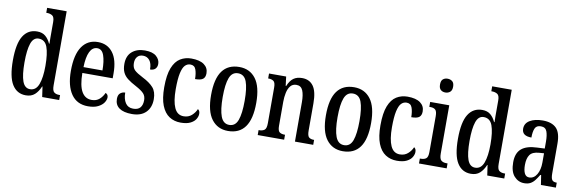

<svg xmlns="http://www.w3.org/2000/svg" viewBox="-53 -1198 4948 1645"><g transform="rotate(10 2420.5 -375.0)"><path d="M200 10Q123 10 81.5 -56.5Q40 -123 40 -267Q40 -412 82 -479Q124 -546 203 -546Q248 -546 275.5 -522.5Q303 -499 320 -461H324Q323 -484 323 -511.5Q323 -539 323 -567V-649Q323 -693 303.5 -705Q284 -717 257 -717H251V-760H421V-115Q421 -70 437.5 -56.5Q454 -43 483 -43H490V0H342L329 -89H326Q307 -43 277.5 -16.5Q248 10 200 10ZM227 -48Q279 -48 301 -107Q323 -166 323 -267Q323 -374 302 -431Q281 -488 226 -488Q180 -488 160.5 -431Q141 -374 141 -266Q141 -157 161 -102.5Q181 -48 227 -48Z M741 10Q645 10 595 -62Q545 -134 545 -264Q545 -405 594 -476Q643 -547 732 -547Q815 -547 862 -485Q909 -423 909 -305V-263H645Q646 -153 676 -101Q706 -49 763 -49Q804 -49 830.5 -72.5Q857 -96 871 -129Q881 -125 887.5 -116.5Q894 -108 894 -94Q894 -72 878 -48Q862 -24 828 -7Q794 10 741 10ZM811 -314Q811 -395 793.5 -444.5Q776 -494 735 -494Q693 -494 670.5 -447.5Q648 -401 646 -314Z M1124 10Q1051 10 1013 -17Q975 -44 975 -96Q975 -131 993.5 -146Q1012 -161 1036 -161Q1036 -106 1058.5 -71.5Q1081 -37 1126 -37Q1168 -37 1187.5 -60Q1207 -83 1207 -124Q1207 -160 1187 -182Q1167 -204 1117 -231Q1071 -255 1042 -277.5Q1013 -300 999.5 -329.5Q986 -359 986 -402Q986 -472 1028.5 -509Q1071 -546 1140 -546Q1208 -546 1240 -517.5Q1272 -489 1272 -452Q1272 -425 1256.5 -409Q1241 -393 1211 -393Q1211 -445 1189.5 -472Q1168 -499 1132 -499Q1100 -499 1082.5 -478.5Q1065 -458 1065 -424Q1065 -384 1086.5 -363Q1108 -342 1161 -315Q1223 -284 1255 -248Q1287 -212 1287 -147Q1287 -75 1244.5 -32.5Q1202 10 1124 10Z M1547 10Q1491 10 1448 -18Q1405 -46 1381 -106.5Q1357 -167 1357 -265Q1357 -372 1381.5 -433.5Q1406 -495 1448.5 -521Q1491 -547 1544 -547Q1617 -547 1655 -519.5Q1693 -492 1693 -444Q1693 -410 1673.5 -394.5Q1654 -379 1605 -379Q1605 -427 1593 -461Q1581 -495 1545 -495Q1518 -495 1498.5 -475Q1479 -455 1468 -405Q1457 -355 1457 -266Q1457 -160 1482.5 -104Q1508 -48 1563 -48Q1605 -48 1633 -73Q1661 -98 1674 -130Q1683 -124 1687.5 -115Q1692 -106 1692 -91Q1692 -70 1678.5 -46.5Q1665 -23 1633 -6.5Q1601 10 1547 10Z M1959 10Q1868 10 1816 -59Q1764 -128 1764 -269Q1764 -410 1814 -478.5Q1864 -547 1962 -547Q2053 -547 2105 -478.5Q2157 -410 2157 -269Q2157 -128 2107 -59Q2057 10 1959 10ZM1961 -43Q2014 -43 2035 -100.5Q2056 -158 2056 -269Q2056 -380 2035 -436Q2014 -492 1960 -492Q1908 -492 1886.5 -436Q1865 -380 1865 -269Q1865 -158 1887 -100.5Q1909 -43 1961 -43Z M2217 0V-43H2223Q2250 -43 2267.5 -55.5Q2285 -68 2285 -115V-425Q2285 -469 2268 -481Q2251 -493 2225 -493H2221V-536H2370L2380 -456H2384Q2404 -505 2433.5 -526Q2463 -547 2508 -547Q2572 -547 2606 -500Q2640 -453 2640 -350V-115Q2640 -68 2655 -55.5Q2670 -43 2696 -43H2700V0H2541V-343Q2541 -407 2525.5 -444Q2510 -481 2470 -481Q2437 -481 2418 -458Q2399 -435 2391 -397.5Q2383 -360 2383 -319V-110Q2383 -66 2399.5 -54.5Q2416 -43 2442 -43H2447V0Z M2958 10Q2867 10 2815 -59Q2763 -128 2763 -269Q2763 -410 2813 -478.5Q2863 -547 2961 -547Q3052 -547 3104 -478.5Q3156 -410 3156 -269Q3156 -128 3106 -59Q3056 10 2958 10ZM2960 -43Q3013 -43 3034 -100.5Q3055 -158 3055 -269Q3055 -380 3034 -436Q3013 -492 2959 -492Q2907 -492 2885.5 -436Q2864 -380 2864 -269Q2864 -158 2886 -100.5Q2908 -43 2960 -43Z M3428 10Q3372 10 3329 -18Q3286 -46 3262 -106.5Q3238 -167 3238 -265Q3238 -372 3262.5 -433.5Q3287 -495 3329.5 -521Q3372 -547 3425 -547Q3498 -547 3536 -519.5Q3574 -492 3574 -444Q3574 -410 3554.5 -394.5Q3535 -379 3486 -379Q3486 -427 3474 -461Q3462 -495 3426 -495Q3399 -495 3379.5 -475Q3360 -455 3349 -405Q3338 -355 3338 -266Q3338 -160 3363.5 -104Q3389 -48 3444 -48Q3486 -48 3514 -73Q3542 -98 3555 -130Q3564 -124 3568.5 -115Q3573 -106 3573 -91Q3573 -70 3559.5 -46.5Q3546 -23 3514 -6.5Q3482 10 3428 10Z M3736 -638Q3712 -638 3696 -652Q3680 -666 3680 -698Q3680 -731 3696 -744.5Q3712 -758 3736 -758Q3760 -758 3777 -744.5Q3794 -731 3794 -698Q3794 -666 3777 -652Q3760 -638 3736 -638ZM3620 0V-43H3630Q3658 -43 3674.5 -56Q3691 -69 3691 -113V-423Q3691 -466 3676 -479.5Q3661 -493 3634 -493H3623V-536H3789V-117Q3789 -71 3805.5 -57Q3822 -43 3851 -43H3861V0Z M4072 10Q3995 10 3953.5 -56.5Q3912 -123 3912 -267Q3912 -412 3954 -479Q3996 -546 4075 -546Q4120 -546 4147.5 -522.5Q4175 -499 4192 -461H4196Q4195 -484 4195 -511.5Q4195 -539 4195 -567V-649Q4195 -693 4175.5 -705Q4156 -717 4129 -717H4123V-760H4293V-115Q4293 -70 4309.5 -56.5Q4326 -43 4355 -43H4362V0H4214L4201 -89H4198Q4179 -43 4149.5 -16.5Q4120 10 4072 10ZM4099 -48Q4151 -48 4173 -107Q4195 -166 4195 -267Q4195 -374 4174 -431Q4153 -488 4098 -488Q4052 -488 4032.5 -431Q4013 -374 4013 -266Q4013 -157 4033 -102.5Q4053 -48 4099 -48Z M4536 10Q4485 10 4449 -29.5Q4413 -69 4413 -151Q4413 -231 4458 -269Q4503 -307 4594 -310L4659 -313V-373Q4659 -429 4646.5 -462Q4634 -495 4594 -495Q4555 -495 4542.5 -465.5Q4530 -436 4530 -386Q4447 -386 4447 -449Q4447 -496 4490 -521.5Q4533 -547 4602 -547Q4680 -547 4719.5 -507.5Q4759 -468 4759 -373V-115Q4759 -73 4770 -58Q4781 -43 4808 -43H4811V0H4681L4668 -84H4661Q4644 -56 4628 -35Q4612 -14 4590.5 -2Q4569 10 4536 10ZM4570 -46Q4611 -46 4635.5 -87Q4660 -128 4660 -191V-272L4618 -269Q4560 -265 4538 -234Q4516 -203 4516 -145Q4516 -99 4529 -72.5Q4542 -46 4570 -46Z"/></g></svg>

Font: Noto Serif ExtraCondensed Medium
Style: Regular
Weight: 500
Width: 2
Designer: Monotype Design Team
Foundry: Monotype Imaging Inc.
Version: Version 2.015